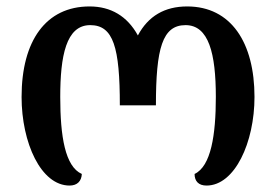

<svg xmlns="http://www.w3.org/2000/svg" viewBox="-20 -567 857 596"><path d="M196 9C220 9 233 -5 234 -27C182 -50 167 -144 167 -266C167 -393 185 -489 260 -489C332 -489 352 -420 352 -240H464C464 -417 484 -489 556 -489C628 -489 650 -401 650 -266C650 -148 635 -51 584 -27C584 -5 596 9 621 9C709 9 770 -125 770 -266C770 -435 697 -547 561 -547C491 -547 440 -517 408 -457C375 -517 324 -547 258 -547C123 -547 47 -441 47 -266C47 -124 107 9 196 9Z"/></svg>

Font: Noto Serif Georgian SemiCondensed Semi
Style: Regular
Weight: 600
Width: 4
Designer: Monotype Design Team
Foundry: Monotype Imaging Inc.
Version: Version 1.901